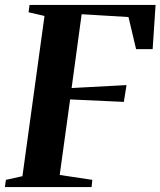

<svg xmlns="http://www.w3.org/2000/svg" viewBox="-33 -763 654 783"><path d="M-13 0 -9 -29.5 58.5 -44.5 148.5 -698 83.5 -713 87.5 -743H601.5L589.5 -562.5H522L491 -693.5L300 -705L259 -404L483 -416L472 -347.5L253 -357.5L210.5 -49.5L343.5 -29.5L340.5 0Z"/></svg>

Font: Merriweather 96pt
Style: Bold Italic
Weight: 700
Italic angle: -7.8°
Version: Version 2.101